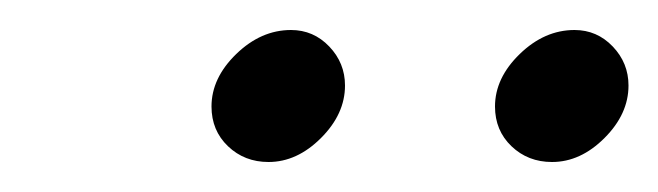

<svg xmlns="http://www.w3.org/2000/svg" viewBox="-20 -687 439 128"><path d="M121 -616Q121 -635 137.5 -651Q154 -667 174 -667Q189 -667 199.5 -656Q210 -645 210 -630Q210 -611 194 -595Q178 -579 159 -579Q143 -579 132 -589.5Q121 -600 121 -616ZM310 -616Q310 -635 326.5 -651Q343 -667 363 -667Q378 -667 388.5 -656Q399 -645 399 -630Q399 -611 383 -595Q367 -579 348 -579Q332 -579 321 -589.5Q310 -600 310 -616Z"/></svg>

Font: Niramit ExtraLight
Style: Italic
Weight: 200
Italic angle: -10°
Designer: Katatrad Aksorn Co.,Ltd.
Foundry: Cadson Demak Co.,Ltd.
Version: Version 1.000; ttfautohint (v1.6)